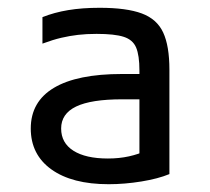

<svg xmlns="http://www.w3.org/2000/svg" viewBox="-20 -758 540 493"><path d="M259 -285Q165 -285 112 -323Q59 -361 59 -428Q59 -497 118.5 -532.5Q178 -568 293 -568H378V-503H294Q214 -503 175.5 -484.5Q137 -466 137 -428Q137 -391 168.5 -371Q200 -351 257 -351Q286 -351 311 -356.5Q336 -362 357 -372L338 -329V-577Q338 -616 329.5 -636Q321 -656 297.5 -663.5Q274 -671 228 -671Q202 -671 180.5 -668.5Q159 -666 137.5 -661Q116 -656 89 -646V-714Q119 -726 155 -732Q191 -738 236 -738Q305 -738 344 -723.5Q383 -709 399 -674.5Q415 -640 415 -579V-311Q386 -299 343 -292Q300 -285 259 -285Z"/></svg>

Font: M PLUS 1 Code
Style: Regular
Weight: 400
Designer: Coji Morishita
Foundry: UNDERFOREST DESIGN
Version: Version 1.005